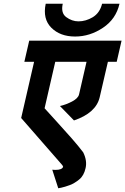

<svg xmlns="http://www.w3.org/2000/svg" viewBox="-20 -850 669 1025"><path d="M399 -736Q438 -736 475 -758Q513 -781 525 -830H618Q599 -748 530 -702Q460 -655 381 -655Q301 -655 254 -702Q207 -749 224 -830H315Q304 -781 333 -759Q364 -736 399 -736ZM300 -284Q332 -291 364.5 -308Q397 -325 402 -346L442 -520H275L218 -272Q235 -253 282 -201.5Q329 -150 364 -110Q399 -70 424 -37Q446 7 437 47Q428 88 403 108Q379 128 353 138Q326 148 307 152Q294 155 291 155L259 56Q264 57 275 57Q312 57 317 40L313 32L93 -220L162 -520H110L136 -633H629L603 -520H556L512 -330Q492 -247 375 -207Z"/></svg>

Font: Miedinger
Style: Bold-Italic
Weight: 700
Italic angle: -13°
Version: Version 001.000